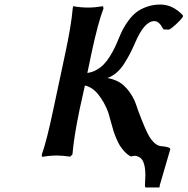

<svg xmlns="http://www.w3.org/2000/svg" viewBox="-20 -678 818 837"><path d="M212.9 -203.1 264.2 -443.8Q290.5 -565.9 296.9 -640.1Q296.9 -640.6 297.9 -645.5Q298.8 -650.4 298.8 -650.9Q333 -645 363.8 -645Q393.6 -645 429.2 -650.9L431.2 -641.1Q407.7 -581.1 377.9 -441.9Q375 -426.3 369.1 -399.2Q363.3 -372.1 360.8 -359.9Q381.8 -362.8 400.1 -373Q418.5 -383.3 431.9 -397Q445.3 -410.6 458.3 -431.2Q471.2 -451.7 479.7 -469.5Q488.3 -487.3 498 -511.2Q507.8 -534.7 516.4 -551.3Q524.9 -567.9 541 -589.6Q557.1 -611.3 575 -625Q592.8 -638.7 619.9 -648.4Q647 -658.2 679.2 -658.2Q732.4 -658.2 776.9 -611.8L777.8 -606Q769.5 -592.3 747.1 -571.8Q724.6 -551.3 715.8 -548.8L692.9 -549.8Q684.6 -563.5 680.2 -569.6Q675.8 -575.7 668.7 -580.8Q661.6 -585.9 652.8 -585.9Q608.4 -585.9 567.9 -488.8Q555.2 -460.4 545.4 -441.7Q535.6 -422.9 520.8 -399.7Q505.9 -376.5 487.5 -360.8Q469.2 -345.2 448.2 -337.9Q492.7 -330.1 520.5 -304.4Q548.3 -278.8 566.9 -238.8Q568.8 -233.4 574.5 -218.5Q580.1 -203.6 583 -193.8Q613.3 -112.8 630.4 -83.5Q655.3 -43.5 681.2 -41Q698.2 -39.6 708 -37.1Q717.8 -34.7 720.2 -32.2Q722.7 -29.8 722.2 -26.9L675.8 131.8L676.8 130.9Q676.8 131.3 675.8 135Q674.8 138.7 674.8 139.2H613.8L611.8 130.9Q613.8 98.6 613.8 85.9Q613.8 47.9 604 26.1Q594.2 4.4 567.9 1Q567.4 1 549.8 3.9Q535.2 -3.9 522.7 -17.3Q510.3 -30.8 502.2 -43.9Q494.1 -57.1 486.1 -76.9Q478 -96.7 474.1 -109.4Q470.2 -122.1 464.8 -142.1Q462.4 -149.9 459.5 -160.9Q456.5 -171.9 454.6 -179.2Q452.6 -186.5 451.2 -189.9Q434.6 -233.4 408.7 -265.9Q382.8 -298.3 350.1 -305.2Q346.2 -287.6 338.6 -253.2Q331.1 -218.8 327.1 -201.2Q301.8 -79.6 295.9 -4.9L286.1 4.9Q252.9 0 229 0Q197.3 0 163.1 5.9L162.1 -3.9Q183.6 -63.5 212.9 -203.1Z"/></svg>

Font: Linear Smooth
Style: Bold Italic
Weight: 700
Designer: Philipp H. Poll, Flanker
Foundry: Philipp H. Poll, reworked by Flanker
Version: Version 1.061 | FøM Fix